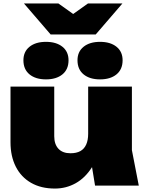

<svg xmlns="http://www.w3.org/2000/svg" viewBox="-20 -1078 847 1115"><path d="M299 17Q218 17 160 -16.5Q102 -50 71.5 -110.5Q41 -171 41 -251V-575H295V-287Q295 -240 319.5 -214Q344 -188 389 -188Q424 -188 446.5 -200.5Q469 -213 480.5 -238.5Q492 -264 492 -301L567 -263Q554 -170 514.5 -107.5Q475 -45 419.5 -14Q364 17 299 17ZM532 0 492 -245V-575H746V-206L786 0ZM247 -617Q187 -617 151.5 -646Q116 -675 116 -728Q116 -778 151.5 -806.5Q187 -835 247 -835Q307 -835 342.5 -806.5Q378 -778 378 -728Q378 -675 342.5 -646Q307 -617 247 -617ZM561 -617Q501 -617 465.5 -646Q430 -675 430 -728Q430 -778 465.5 -806.5Q501 -835 561 -835Q621 -835 656.5 -806.5Q692 -778 692 -728Q692 -675 656.5 -646Q621 -617 561 -617ZM536 -878H274L119 -1058H319L465 -954H345L491 -1058H691Z"/></svg>

Font: Unbounded Black
Style: Regular
Weight: 900
Designer: Luke Prowse, Jean-Baptiste Morizot, Fátima Lázaro, Florian Runge
Foundry: NaN
Version: Version 1.701;gftools[0.9.28.dev5+ged2979d]